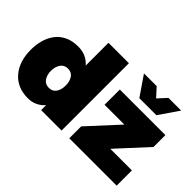

<svg xmlns="http://www.w3.org/2000/svg" viewBox="-119 -1128 1496 1496"><g transform="rotate(45 629.0 -380.5)"><path d="M266 8Q149 8 82 -69.5Q15 -147 15 -277Q15 -329 28 -378.5Q41 -428 69.8 -467.8Q98.5 -507.5 145.2 -531.2Q192 -555 260 -555Q350 -555 405 -491V-742H630V0H405V-55Q350 8 266 8ZM324 -165Q365 -165 385 -195.5Q405 -226 405 -271Q405 -316 385 -346.5Q365 -377 324 -377Q284 -377 263 -346.2Q242 -315.5 242 -271Q242 -226.5 263 -195.8Q284 -165 324 -165ZM1237 0H715V-131L943 -379H725V-547H1227V-416L999 -168H1237ZM1068 -607H880L769 -769H909L974 -698L1039 -769H1179Z"/></g></svg>

Font: Argentum Novus Black
Style: Regular
Weight: 900
Designer: Julieta Ulanovsky (font) & Cristiano Sobral (main changes)
Foundry: Julieta Ulanovsky (font) & Cristiano Sobral (main changes)
Version: Version 3.00;November 27, 2020;FontCreator 13.0.0.2655 64-bi